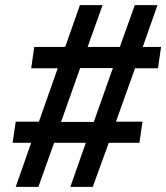

<svg xmlns="http://www.w3.org/2000/svg" viewBox="-20 -725 645 745"><path d="M41 0 101 -171H29L41 -253H131L204 -460H101L113 -543H233L290 -705H378L320 -543H445L503 -705H591L534 -543H605L593 -460H504L430 -253H533L521 -171H402L340 0H253L313 -171H190L129 0ZM217 -252H344L418 -461H291Z"/></svg>

Font: Nunito Sans 11pt
Style: Bold Italic
Weight: 700
Italic angle: -9°
Version: Version 3.101;gftools[0.9.27]